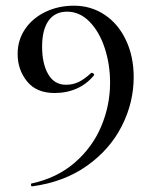

<svg xmlns="http://www.w3.org/2000/svg" viewBox="-20 -501 541 675"><path d="M42 -311Q42 -360 68 -398.5Q94 -437 139.5 -459Q185 -481 240 -481Q300 -481 348 -449Q396 -417 423 -359.5Q450 -302 450 -230Q450 -140 408 -57.5Q366 25 285.5 82Q205 139 94 154Q90 155 89 150Q88 145 91 144Q180 125 242.5 71Q305 17 336 -57Q367 -131 367 -210Q367 -275 348 -332.5Q329 -390 294.5 -425Q260 -460 216 -460Q173 -460 150.5 -428Q128 -396 128 -337Q128 -277 149.5 -240Q171 -203 212 -203Q236 -203 256 -212.5Q276 -222 300 -244Q301 -245 303 -245Q306 -245 309 -242Q312 -239 311 -237Q286 -206 250.5 -190Q215 -174 172 -174Q108 -174 75 -215Q42 -256 42 -311Z"/></svg>

Font: Cormorant SC Medium
Style: Regular
Weight: 500
Designer: Christian Thalmann (Catharsis Fonts)
Foundry: Catharsis Fonts
Version: Version 4.000